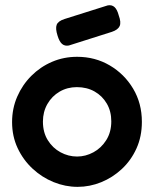

<svg xmlns="http://www.w3.org/2000/svg" viewBox="-20 -711 599 747"><path d="M282 16Q234 16 188.5 -2.5Q143 -21 106.5 -55Q70 -89 48.5 -135Q27 -181 27 -236Q27 -289 47 -335Q67 -381 102 -416Q137 -451 182.5 -470.5Q228 -490 280 -490Q350 -490 407 -456.5Q464 -423 498 -366Q532 -309 532 -237Q532 -180 511 -133.5Q490 -87 454 -53.5Q418 -20 373.5 -2Q329 16 282 16ZM280 -102Q313 -102 343.5 -118.5Q374 -135 393.5 -166Q413 -197 413 -239Q413 -278 395.5 -308Q378 -338 348 -355Q318 -372 279 -372Q242 -372 212 -354.5Q182 -337 164.5 -306.5Q147 -276 147 -238Q147 -196 166 -165.5Q185 -135 215.5 -118.5Q246 -102 280 -102ZM248 -534Q232 -531 221.5 -540Q211 -549 204 -572Q195 -600 200.5 -614.5Q206 -629 231 -637L399 -690Q415 -693 425.5 -683.5Q436 -674 442 -651Q452 -624 445.5 -609.5Q439 -595 415 -587Z"/></svg>

Font: Fredoka Medium
Style: Regular
Weight: 500
Designer: Ben Nathan
Foundry: Milena B. Brandão, Ben Nathan
Version: Version 2.001